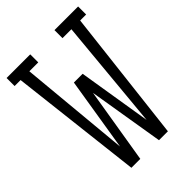

<svg xmlns="http://www.w3.org/2000/svg" viewBox="-215 -832 930 930"><g transform="rotate(-45 250.0 -367.5)"><path d="M125 0 46 -680H5V-735H167V-680H106L159 -112L220 -489H280L341 -112L394 -680H333V-735H495V-680H454L375 0H314L250 -388L186 0Z"/></g></svg>

Font: Iosevka Slab Light
Style: Regular
Weight: 300
Monospace: yes
Designer: Belleve Invis
Foundry: Belleve Invis
Version: Version 11.1.0; ttfautohint (v1.8.3)